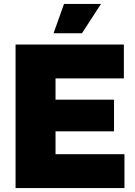

<svg xmlns="http://www.w3.org/2000/svg" viewBox="-20 -955 686 975"><path d="M59 0V-729H609V-557H220L262 -599V-130L220 -172H612V0ZM220 -288V-449H559V-288ZM252 -786 305 -935H493L396 -786Z"/></svg>

Font: Mona Sans ExtraLight Black
Style: Regular
Weight: 900
Version: Version 2.000